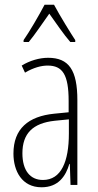

<svg xmlns="http://www.w3.org/2000/svg" viewBox="-20 -784 416 814"><path d="M209 -764H169C146 -720 104 -648 80 -614V-606H102C128 -637 163 -690 189 -726C217 -687 250 -638 278 -606H299V-614C283 -638 234 -717 209 -764ZM184 -539C147 -539 106 -527 72 -506L86 -476C123 -498 156 -506 182 -506C245 -506 271 -468 271 -356V-308L210 -302C100 -291 37 -238 37 -133C37 -59 73 10 156 10C228 10 259 -38 274 -89H276L279 0H308V-359C308 -487 272 -539 184 -539ZM212 -272 272 -278V-218C272 -100 240 -21 162 -21C108 -21 75 -61 75 -134C75 -218 119 -262 212 -272Z"/></svg>

Font: Noto Sans Georgian ExtraCondensed ExtraLight
Style: Regular
Weight: 200
Width: 2
Designer: Monotype Design Team, Akaki Razmadze
Foundry: Google LLC
Version: Version 2.005